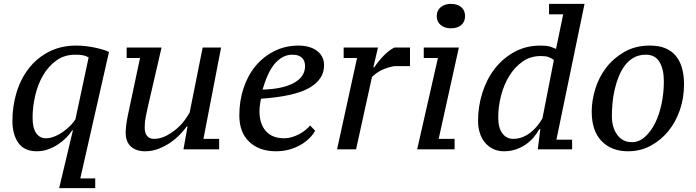

<svg xmlns="http://www.w3.org/2000/svg" viewBox="-20 -770 3591 990"><path d="M394 150 542 -502C534.7 -506 524.8 -509.8 512.5 -513.5C500.2 -517.2 486.5 -520.7 471.5 -524C456.5 -527.3 440.5 -530 423.5 -532C406.5 -534 390 -535 374 -535C320 -535 272.3 -524.2 231 -502.5C189.7 -480.8 155.2 -452 127.5 -416C99.8 -380 79 -338.7 65 -292C51 -245.3 44 -197 44 -147C44 -100.3 54.2 -62.5 74.5 -33.5C94.8 -4.5 126.7 10 170 10C190 10 209.3 6.7 228 0C246.7 -6.7 264 -15.3 280 -26C296 -36.7 310.2 -48.3 322.5 -61C334.8 -73.7 344.7 -86 352 -98H356L285 200H471V150ZM217 -57C195.7 -57 178.8 -65.8 166.5 -83.5C154.2 -101.2 148 -128 148 -164C148 -200.7 152.5 -238.3 161.5 -277C170.5 -315.7 184 -350.5 202 -381.5C220 -412.5 242.8 -438 270.5 -458C298.2 -478 330.7 -488 368 -488C384.7 -488 398 -487 408 -485C418 -483 427.7 -479.3 437 -474L369 -155C363 -145 354.5 -134.3 343.5 -123C332.5 -111.7 320 -101 306 -91C292 -81 277.2 -72.8 261.5 -66.5C245.8 -60.2 231 -57 217 -57Z M1110 -54H1029L1120 -525H1025L958 -190C952.7 -180 944.5 -167.3 933.5 -152C922.5 -136.7 908.8 -121.8 892.5 -107.5C876.2 -93.2 857.8 -80.7 837.5 -70C817.2 -59.3 795.7 -54 773 -54C759 -54 747.7 -58.8 739 -68.5C730.3 -78.2 726 -93 726 -113C726 -131.7 728 -150.8 732 -170.5C736 -190.2 740 -208.7 744 -226L813 -525H633V-471H702L639 -174C635 -154.7 632.2 -137.5 630.5 -122.5C628.8 -107.5 628 -95.3 628 -86C628 -54.7 637 -30.8 655 -14.5C673 1.8 697.3 10 728 10C752 10 774.8 5.8 796.5 -2.5C818.2 -10.8 838.2 -21.2 856.5 -33.5C874.8 -45.8 891.3 -59.5 906 -74.5C920.7 -89.5 933 -104 943 -118H947L926 0H1110Z M1605 -96 1579 -123C1573 -115.7 1565.2 -108 1555.5 -100C1545.8 -92 1535 -84.8 1523 -78.5C1511 -72.2 1498.5 -67 1485.5 -63C1472.5 -59 1459.3 -57 1446 -57C1404 -57 1372.2 -69.5 1350.5 -94.5C1328.8 -119.5 1318 -153 1318 -195C1318 -205.7 1318.7 -216.3 1320 -227C1321.3 -237.7 1323.3 -249 1326 -261C1441.3 -269 1524.3 -287.7 1575 -317C1625.7 -346.3 1651 -385 1651 -433C1651 -449.7 1647.7 -464.3 1641 -477C1634.3 -489.7 1625 -500.3 1613 -509C1601 -517.7 1587 -524.2 1571 -528.5C1555 -532.8 1538 -535 1520 -535C1474 -535 1432.2 -525.5 1394.5 -506.5C1356.8 -487.5 1324.7 -462 1298 -430C1271.3 -398 1250.7 -360 1236 -316C1221.3 -272 1214 -225 1214 -175C1214 -116.3 1231.2 -70.8 1265.5 -38.5C1299.8 -6.2 1345.7 10 1403 10C1427.7 10 1450.7 7 1472 1C1493.3 -5 1512.7 -13 1530 -23C1547.3 -33 1562.3 -44.3 1575 -57C1587.7 -69.7 1597.7 -82.7 1605 -96ZM1487 -488C1500.3 -488 1511.2 -486.3 1519.5 -483C1527.8 -479.7 1534.5 -475.2 1539.5 -469.5C1544.5 -463.8 1548 -457.5 1550 -450.5C1552 -443.5 1553 -436.3 1553 -429C1553 -393 1534.2 -364.3 1496.5 -343C1458.8 -321.7 1404.7 -310 1334 -308C1352.7 -372.7 1375 -418.8 1401 -446.5C1427 -474.2 1455.7 -488 1487 -488Z M2012 -429H2094V-525H2014C1996.7 -517 1978.3 -503.2 1959 -483.5C1939.7 -463.8 1923.3 -443.7 1910 -423H1905L1929 -525H1752V-471H1821L1718 0H1816L1898 -373C1908 -383 1918.3 -391.3 1929 -398C1939.7 -404.7 1950 -410 1960 -414C1970 -418 1979.5 -421.2 1988.5 -423.5C1997.5 -425.8 2005.3 -427.7 2012 -429Z M2165 -471H2238L2131 0H2324V-54H2242L2346 -525H2165ZM2232 -687C2232 -667.7 2238.8 -652.3 2252.5 -641C2266.2 -629.7 2283.7 -624 2305 -624C2327.7 -624 2345.5 -629.7 2358.5 -641C2371.5 -652.3 2378 -667.7 2378 -687C2378 -706.3 2371.5 -721.7 2358.5 -733C2345.5 -744.3 2327.7 -750 2305 -750C2283.7 -750 2266.2 -744.3 2252.5 -733C2238.8 -721.7 2232 -706.3 2232 -687Z M2626 -54C2603.3 -54 2584.8 -63.3 2570.5 -82C2556.2 -100.7 2549 -128 2549 -164C2549 -201.3 2553.8 -238.8 2563.5 -276.5C2573.2 -314.2 2587.3 -348.2 2606 -378.5C2624.7 -408.8 2647.5 -433.5 2674.5 -452.5C2701.5 -471.5 2732.7 -481 2768 -481C2784.7 -481 2797.5 -479.5 2806.5 -476.5C2815.5 -473.5 2825.3 -468.3 2836 -461L2777 -160C2769.7 -146.7 2760.8 -133.7 2750.5 -121C2740.2 -108.3 2728.7 -97 2716 -87C2703.3 -77 2689.5 -69 2674.5 -63C2659.5 -57 2643.3 -54 2626 -54ZM2761 -104H2766L2753 0H2930V-50H2849L2994 -750H2811V-696H2884L2847 -518C2839.7 -520.7 2833.3 -523.2 2828 -525.5C2822.7 -527.8 2817.2 -529.7 2811.5 -531C2805.8 -532.3 2799.5 -533.3 2792.5 -534C2785.5 -534.7 2777 -535 2767 -535C2717 -535 2672 -524 2632 -502C2592 -480 2558.2 -451 2530.5 -415C2502.8 -379 2481.7 -337.7 2467 -291C2452.3 -244.3 2445 -196.3 2445 -147C2445 -123 2448.3 -101.2 2455 -81.5C2461.7 -61.8 2471 -45.3 2483 -32C2495 -18.7 2509 -8.3 2525 -1C2541 6.3 2558.7 10 2578 10C2600.7 10 2621.7 6.7 2641 0C2660.3 -6.7 2677.7 -15.5 2693 -26.5C2708.3 -37.5 2721.7 -49.8 2733 -63.5C2744.3 -77.2 2753.7 -90.7 2761 -104Z M3031 -195C3031 -128.3 3048 -77.5 3082 -42.5C3116 -7.5 3161.3 10 3218 10C3261.3 10 3300.7 0.3 3336 -19C3371.3 -38.3 3401.7 -63.7 3427 -95C3452.3 -126.3 3472 -162.7 3486 -204C3500 -245.3 3507 -289 3507 -335C3507 -400.3 3492.3 -450 3463 -484C3433.7 -518 3390 -535 3332 -535C3281.3 -535 3237.2 -524.2 3199.5 -502.5C3161.8 -480.8 3130.5 -453.7 3105.5 -421C3080.5 -388.3 3061.8 -351.8 3049.5 -311.5C3037.2 -271.2 3031 -232.3 3031 -195ZM3310 -488C3342 -488 3365.5 -475.5 3380.5 -450.5C3395.5 -425.5 3403 -392.3 3403 -351C3403 -311.7 3399.2 -273.3 3391.5 -236C3383.8 -198.7 3372.8 -165.5 3358.5 -136.5C3344.2 -107.5 3326.8 -83.7 3306.5 -65C3286.2 -46.3 3263.3 -37 3238 -37C3206 -37 3180.8 -49.7 3162.5 -75C3144.2 -100.3 3135 -132.3 3135 -171C3135 -191.7 3136 -213.5 3138 -236.5C3140 -259.5 3143.7 -282.8 3149 -306.5C3154.3 -330.2 3161.3 -352.8 3170 -374.5C3178.7 -396.2 3189.3 -415.5 3202 -432.5C3214.7 -449.5 3230 -463 3248 -473C3266 -483 3286.7 -488 3310 -488Z"/></svg>

Font: PT Serif Caption
Style: Italic
Weight: 400
Italic angle: -12°
Designer: A.Korolkova, O.Umpeleva, V.Yefimov
Foundry: ParaType Ltd
Version: Version 1.000W OFL